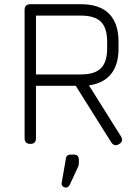

<svg xmlns="http://www.w3.org/2000/svg" viewBox="-20 -664 633 886"><path d="M284 201.5C284 201.5 284 201.5 284 201.5C278.5 201.5 273.5 199.5 269.5 195.5C265 192 263.5 187 264.5 180.5C264.5 180.5 264.5 180.5 264.5 180.5C264.5 180.5 283.5 71 283.5 71C284.5 56.5 292 49.5 306.5 49.5C306.5 49.5 306.5 49.5 306.5 49.5C306.5 49.5 321.5 49.5 321.5 49.5C336.5 49.5 344 57.5 344 74C344 74 344 74 344 74C344 74 344 86 344 86C344 91.5 343.5 96 343 98.5C342 101.5 341 104 340 106.5C340 106.5 340 106.5 340 106.5C340 106.5 302.5 187.5 302.5 187.5C298 197 292 201.5 284 201.5ZM529.5 1C529.5 1 529.5 1 529.5 1C522 5.5 515.5 7 509.5 5.5C503.5 4 498 0 493.5 -7C493.5 -7 493.5 -7 493.5 -7C493.5 -7 329.5 -268 329.5 -268C329.5 -268 146 -268 146 -268C146 -268 146 -26.5 146 -26.5C146 -9 137.5 0 120 0C120 0 120 0 120 0C102.5 0 93.5 -9 93.5 -26.5C93.5 -26.5 93.5 -26.5 93.5 -26.5C93.5 -26.5 93.5 -618 93.5 -618C93.5 -635.5 102.5 -644.5 120 -644.5C120 -644.5 120 -644.5 120 -644.5C120 -644.5 354 -644.5 354 -644.5C411 -644.5 454 -630 483.5 -600.5C512.5 -571 527 -528 527 -471C527 -471 527 -471 527 -471C527 -471 527 -441 527 -441C527 -390.5 515.5 -351 492.5 -322.5C469.5 -294 435.5 -276.5 390.5 -270C390.5 -270 390.5 -270 390.5 -270C390.5 -270 538 -35 538 -35C547.5 -19.5 544.5 -7.5 529.5 1ZM146 -592C146 -592 146 -320.5 146 -320.5C146 -320.5 354 -320.5 354 -320.5C396 -320.5 426.5 -330 446 -349.5C465 -368.5 474.5 -399 474.5 -441C474.5 -441 474.5 -441 474.5 -441C474.5 -441 474.5 -471 474.5 -471C474.5 -513.5 465 -544 446 -563.5C426.5 -582.5 396 -592 354 -592C354 -592 354 -592 354 -592C354 -592 146 -592 146 -592Z"/></svg>

Font: Jura-Fortis-Regular
Style: Regular
Weight: 500
Designer: Daniel Johnson, Alexei Vanyashin, Mirko Velimirovic
Foundry: Daniel Johnson
Version: ""